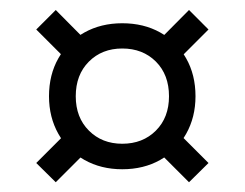

<svg xmlns="http://www.w3.org/2000/svg" viewBox="-20 -423 490 384"><path d="M91.5 -403 152.5 -341.5 113.5 -303 52.5 -364ZM52.5 -97 112.5 -157 151 -118 91.5 -58.5ZM224.5 -376.5Q267.5 -376.5 300.5 -358Q333.5 -339.5 352.2 -306.5Q371 -273.5 371 -230.5Q371 -188.5 352.2 -155.2Q333.5 -122 300.5 -103.2Q267.5 -84.5 224.5 -84.5Q182 -84.5 148.8 -103.2Q115.5 -122 96.8 -155.2Q78 -188.5 78 -230.5Q78 -273.5 96.8 -306.5Q115.5 -339.5 148.8 -358Q182 -376.5 224.5 -376.5ZM224.5 -135.5Q265.5 -135.5 291.8 -161.8Q318 -188 318 -230.5Q318 -273.5 291.8 -299.8Q265.5 -326 224.5 -326Q184 -326 157.8 -299.8Q131.5 -273.5 131.5 -230.5Q131.5 -188 157.8 -161.8Q184 -135.5 224.5 -135.5ZM397 -364 336 -303 297 -341.5 358 -403ZM397 -97 358 -58.5 298.5 -118 337 -157Z"/></svg>

Font: Newsreader 36pt
Style: Bold
Weight: 700
Designer: Hugues Gentile
Foundry: Production Type
Version: Version 1.003